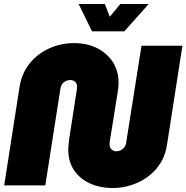

<svg xmlns="http://www.w3.org/2000/svg" viewBox="-20 -929 934 962"><path d="M545 13Q480 13 429.5 -10.5Q379 -34 350.5 -77Q322 -120 322 -178Q322 -191 324 -208Q326 -225 327 -235L364 -474Q365 -479 365.5 -484.5Q366 -490 366 -496Q366 -510 356.5 -519Q347 -528 332 -528Q320 -528 309.5 -523Q299 -518 292 -508.5Q285 -499 283 -486L207 0H1L78 -494Q89 -562 128.5 -611Q168 -660 226.5 -686.5Q285 -713 351 -713Q416 -713 466 -688Q516 -663 545 -618.5Q574 -574 574 -514Q574 -501 572.5 -487Q571 -473 569 -463L531 -226Q530 -221 529.5 -215.5Q529 -210 529 -205Q529 -189 539.5 -180Q550 -171 563 -171Q574 -171 584.5 -176Q595 -181 602.5 -190.5Q610 -200 612 -213L689 -700H894L817 -205Q806 -134 765 -85.5Q724 -37 665.5 -12Q607 13 545 13ZM441 -772 374 -909H505L530 -845L583 -909H725L603 -772Z"/></svg>

Font: MuseoModerno Black
Style: Italic
Weight: 900
Italic angle: -9°
Designer: Pablo Cosgaya, Héctor Gatti, Marcela Romero, and the Authors of The MuseoModerno Project.
Foundry: Omnibus-Type Team
Version: Version 1.003